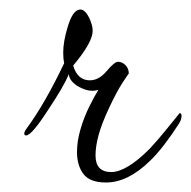

<svg xmlns="http://www.w3.org/2000/svg" viewBox="-20 -368 402 404"><path d="M203 16Q169 16 155.5 -2Q142 -20 142 -48Q142 -71 149.5 -96.5Q157 -122 168 -144Q179 -166 187 -179Q184 -178 181 -177.5Q178 -177 174 -177Q160 -177 143 -187Q125 -199 125 -212Q119 -198 108.5 -180Q98 -162 84 -141Q47 -83 35 -83Q31 -83 31 -87Q31 -91 37 -99Q56 -125 75.5 -159Q95 -193 115 -235Q114 -240 113.5 -245Q113 -250 113 -257Q113 -280 122 -310Q133 -348 149 -348Q159 -348 168 -330Q171 -323 173 -316.5Q175 -310 175 -303Q175 -279 134 -230Q143 -199 169 -199Q188 -199 204 -218Q221 -238 228 -238Q237 -238 244 -231Q251 -224 251 -213Q251 -214 238.5 -195Q226 -176 210 -142Q194 -108 187.5 -84Q181 -60 181 -41Q181 -6 214 -6Q246 -6 295 -55Q311 -72 332 -98Q358 -130 358 -130Q362 -130 362 -124Q362 -116 356 -107Q342 -85 325.5 -63.5Q309 -42 295 -29Q249 16 203 16Z"/></svg>

Font: Corinthia
Style: Regular
Weight: 400
Designer: Robert E. Leuschke
Foundry: Robert E. Leuschke
Version: Version 1.013; ttfautohint (v1.8.3)